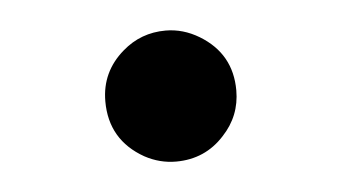

<svg xmlns="http://www.w3.org/2000/svg" viewBox="-28 -497 416 234"><g transform="rotate(-5 180.0 -380.0)"><path d="M180.7 -460Q202.1 -460 221.7 -448.2Q260.3 -424.8 260.3 -379.9Q260.3 -348.6 238.8 -325.7Q215.3 -299.8 179.7 -299.8Q159.7 -299.8 141.6 -309.6Q100.1 -333 100.1 -380.4Q100.1 -416.5 127.9 -440.4Q150.4 -460 180.7 -460Z"/></g></svg>

Font: BIZ UDPMincho
Style: Regular
Weight: 400
Designer: TypeBank Co., Ltd.
Foundry: Morisawa Inc.
Version: Version 1.06